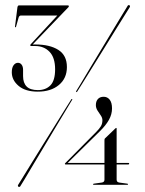

<svg xmlns="http://www.w3.org/2000/svg" viewBox="-20 -721 565 749"><path d="M387.5 -172Q387.5 -175 387.8 -177.2Q388 -179.5 389.5 -181L429.5 -219.5Q431.5 -221 432 -221.5Q432.5 -222 433.5 -222Q435 -222 435 -219V-20.5Q435 -15.5 437.2 -12.8Q439.5 -10 444.5 -9L476.5 -4.5Q478 -4 478.8 -3.8Q479.5 -3.5 479.5 -2.5Q479.5 0 476.5 0H346Q343 0 343 -2Q343 -4 346 -4.5L378 -9Q382.5 -10 385 -12.5Q387.5 -15 387.5 -20ZM355.5 -206.5Q367 -218 373.2 -228Q379.5 -238 379.5 -252Q379.5 -261.5 373 -270.8Q366.5 -280 360.2 -290Q354 -300 354 -311Q354 -326 362 -334.8Q370 -343.5 384.5 -343.5Q399 -343.5 408 -332Q417 -320.5 417 -298Q417 -275 405 -253.5Q393 -232 370 -209.5L239.5 -81L239 -85.5H481Q482.5 -85.5 483.2 -84.8Q484 -84 484 -82.5Q484 -79.5 480.5 -79.5H235Q234.5 -79.5 233.8 -80.2Q233 -81 233 -82Q233 -83 233.5 -83.5Q234 -84 234.5 -84.5ZM281 -363.5Q280.5 -362 279.8 -361.8Q279 -361.5 278 -362Q277 -363 276.8 -364Q276.5 -365 277.5 -366Q280.5 -370.5 295.8 -396Q311 -421.5 333.2 -458.5Q355.5 -495.5 380 -536.2Q404.5 -577 426.2 -613Q448 -649 462.2 -672.5Q476.5 -696 477.5 -697.5Q479 -700.5 481 -701Q483 -701.5 485.5 -700Q487.5 -699 487.2 -696.5Q487 -694 485.5 -692Q485 -690.5 470.2 -667.5Q455.5 -644.5 433.5 -608.8Q411.5 -573 386.5 -532.8Q361.5 -492.5 338.5 -455.5Q315.5 -418.5 299.8 -393.2Q284 -368 281 -363.5ZM257.5 -332.5Q258 -334 259.2 -334.5Q260.5 -335 261 -334.5Q262.5 -334 262.2 -332.8Q262 -331.5 260.5 -330Q258 -325.5 242.5 -300Q227 -274.5 204.5 -237Q182 -199.5 157.5 -158.5Q133 -117.5 111 -80.8Q89 -44 75 -20.2Q61 3.5 59.5 5Q58.5 7.5 56 8Q53.5 8.5 52 7.5Q50 6 49.8 3.8Q49.5 1.5 51.5 -1Q52.5 -2.5 67 -26Q81.5 -49.5 103.8 -85.8Q126 -122 151.5 -162.8Q177 -203.5 200 -240.5Q223 -277.5 238.8 -302.8Q254.5 -328 257.5 -332.5ZM104.5 -544.5 103 -547.5Q106 -547.5 111 -547.5Q116 -547.5 118 -547.5Q174.5 -547.5 207.8 -526.2Q241 -505 241 -459.5Q241 -415.5 209.8 -389.5Q178.5 -363.5 127.5 -363.5Q79 -363.5 52.5 -386Q26 -408.5 26 -439Q26 -457 33 -466.5Q40 -476 50 -476Q59 -476 64.5 -468.5Q70 -461 70 -448.5V-424Q70 -397.5 84 -383.5Q98 -369.5 128 -369.5Q158.5 -369.5 176.8 -388.2Q195 -407 195 -450.5Q195 -496.5 173.2 -519Q151.5 -541.5 117 -541.5H101.5Q99.5 -541.5 98.8 -542.5Q98 -543.5 98 -544.5Q98 -545.5 98.5 -546.5Q99 -547.5 100.5 -549L205.5 -662.5L206.5 -660.5H62Q55 -660.5 52.5 -652L42.5 -616.5Q42 -616 41.5 -615.2Q41 -614.5 40 -614.5Q39 -614.5 38.8 -615.5Q38.5 -616.5 38.5 -617.5L48 -692.5Q48.5 -695.5 50 -697.8Q51.5 -700 54 -700H245.5Q246.5 -700 247.5 -699.2Q248.5 -698.5 248.5 -697Q248.5 -696.5 248.2 -695Q248 -693.5 246 -692Z"/></svg>

Font: Fraunces 120pt Light
Style: Regular
Weight: 300
Version: Version 1.000;[b76b70a41]